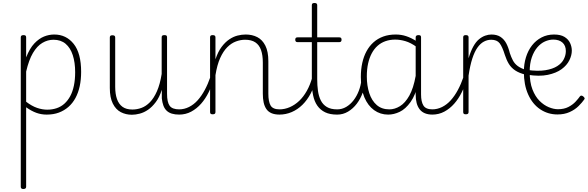

<svg xmlns="http://www.w3.org/2000/svg" viewBox="-20 -750 3936 1285"><path d="M136 515Q127 515 123 511Q119 507 119 500V-500Q119 -508 123.5 -511.5Q128 -515 138 -515Q147 -515 151 -511.5Q155 -508 155 -500V-366Q179 -427 210 -459.5Q241 -492 274.5 -505.5Q308 -519 343 -519Q423 -519 473 -456.5Q523 -394 523 -269Q523 -217 513.5 -173Q504 -129 485 -94Q466 -59 438 -34.5Q410 -10 374 3.5Q338 17 292 17Q256 17 223 5Q190 -7 155 -32V500Q155 507 150.5 511Q146 515 136 515ZM155 -69Q193 -40 228 -28Q263 -16 296 -16Q330 -16 359.5 -26Q389 -36 411.5 -56.5Q434 -77 450 -106.5Q466 -136 474.5 -176.5Q483 -217 483 -267Q483 -332 467 -381Q451 -430 419 -457Q387 -484 338 -484Q299 -484 263.5 -463Q228 -442 200.5 -395.5Q173 -349 155 -271Z M863 18Q822 18 788.5 0.5Q755 -17 735 -57Q715 -97 715 -161V-499Q715 -507 719 -510.5Q723 -514 732 -514Q742 -514 746.5 -510.5Q751 -507 751 -499V-169Q751 -121 763 -87Q775 -53 800 -35Q825 -17 866 -17Q897 -17 927 -28Q957 -39 983.5 -66Q1010 -93 1030.5 -139.5Q1051 -186 1062 -255V-500Q1062 -509 1066.5 -512Q1071 -515 1081 -515Q1090 -515 1094 -512Q1098 -509 1098 -500V-123Q1098 -66 1115.5 -42Q1133 -18 1180 -18Q1187 -18 1191 -12.5Q1195 -7 1195 -0.5Q1195 6 1191.5 11.5Q1188 17 1180 17Q1151 17 1130 10.5Q1109 4 1095 -9.5Q1081 -23 1073.5 -43.5Q1066 -64 1063 -91V-149Q1047 -99 1022.5 -66.5Q998 -34 971 -15.5Q944 3 915.5 10.5Q887 18 863 18Z M1178 17Q1169 17 1164 11.5Q1159 6 1159 -0.5Q1159 -7 1164 -12.5Q1169 -18 1178 -18Q1213 -18 1245 -34Q1277 -50 1303 -79Q1329 -108 1350.5 -148Q1372 -188 1388 -235Q1390 -244 1397.5 -244.5Q1405 -245 1410 -239Q1415 -233 1412 -223Q1398 -176 1376.5 -132.5Q1355 -89 1326 -56Q1297 -23 1260 -3Q1223 17 1178 17Z M1852 17Q1819 17 1797 7.5Q1775 -2 1762.5 -20.5Q1750 -39 1744.5 -64.5Q1739 -90 1739 -123V-331Q1739 -381 1727 -415Q1715 -449 1689 -466.5Q1663 -484 1620 -484Q1590 -484 1559 -472.5Q1528 -461 1501 -434Q1474 -407 1453.5 -361.5Q1433 -316 1422 -247V0Q1422 8 1417.5 11.5Q1413 15 1403 15Q1394 15 1390 11.5Q1386 8 1386 0V-500Q1386 -508 1390 -511.5Q1394 -515 1403 -515Q1413 -515 1417.5 -511.5Q1422 -508 1422 -500V-353Q1439 -404 1463 -436Q1487 -468 1514.5 -486.5Q1542 -505 1570 -512Q1598 -519 1624 -519Q1668 -519 1702 -501.5Q1736 -484 1756 -444.5Q1776 -405 1776 -340V-123Q1776 -70 1791 -44Q1806 -18 1852 -18Q1859 -18 1862.5 -12.5Q1866 -7 1866 -0.5Q1866 6 1862.5 11.5Q1859 17 1852 17Z M1849 17Q1840 17 1835 11.5Q1830 6 1830 -0.5Q1830 -7 1835 -12.5Q1840 -18 1849 -18Q1886 -18 1920 -33Q1954 -48 1982.5 -75Q2011 -102 2033.5 -142Q2056 -182 2070 -233Q2071 -242 2078.5 -241.5Q2086 -241 2091.5 -235.5Q2097 -230 2094 -221Q2082 -167 2059 -123.5Q2036 -80 2004 -48.5Q1972 -17 1932.5 0Q1893 17 1849 17Z M2236 17Q2188 17 2156 1.5Q2124 -14 2104 -42.5Q2084 -71 2075.5 -112Q2067 -153 2067 -204V-468H1971Q1963 -468 1959.5 -472.5Q1956 -477 1956 -484Q1956 -492 1959.5 -496Q1963 -500 1971 -500H2067V-715Q2067 -723 2071 -726.5Q2075 -730 2085 -730Q2094 -730 2098.5 -726.5Q2103 -723 2103 -715V-500H2251Q2259 -500 2262.5 -496Q2266 -492 2266 -484Q2266 -477 2262.5 -472.5Q2259 -468 2251 -468H2103V-219Q2103 -179 2108 -142.5Q2113 -106 2127 -78Q2141 -50 2167.5 -34Q2194 -18 2237 -18Q2245 -18 2249 -12.5Q2253 -7 2253.5 -0.5Q2254 6 2249.5 11.5Q2245 17 2236 17Z M2237 17Q2228 17 2223 11.5Q2218 6 2218 -0.5Q2218 -7 2223 -12.5Q2228 -18 2237 -18Q2269 -18 2297 -34.5Q2325 -51 2346.5 -79Q2368 -107 2381.5 -142.5Q2395 -178 2399 -215Q2400 -225 2406.5 -227.5Q2413 -230 2419 -226.5Q2425 -223 2425 -213Q2422 -171 2407.5 -130Q2393 -89 2368 -56Q2343 -23 2309.5 -3Q2276 17 2237 17Z M2578 17Q2525 17 2483.5 -13Q2442 -43 2418.5 -99Q2395 -155 2395 -235Q2395 -285 2404.5 -328.5Q2414 -372 2433 -407Q2452 -442 2480 -467Q2508 -492 2545 -505.5Q2582 -519 2629 -519Q2665 -519 2698.5 -508Q2732 -497 2768 -474V-436Q2729 -464 2693.5 -474.5Q2658 -485 2625 -485Q2590 -485 2560 -474.5Q2530 -464 2507 -443.5Q2484 -423 2468 -393Q2452 -363 2443.5 -324.5Q2435 -286 2435 -238Q2435 -177 2451.5 -126.5Q2468 -76 2501.5 -47Q2535 -18 2586 -18Q2622 -18 2657 -39.5Q2692 -61 2719.5 -110Q2747 -159 2762 -242L2782 -201Q2762 -115 2728 -67.5Q2694 -20 2655 -1.5Q2616 17 2578 17ZM2875 17Q2845 17 2823.5 8Q2802 -1 2788.5 -18.5Q2775 -36 2768.5 -60.5Q2762 -85 2762 -117V-500Q2762 -508 2767 -511.5Q2772 -515 2781 -515Q2791 -515 2794.5 -511.5Q2798 -508 2798 -500V-118Q2798 -69 2814 -43.5Q2830 -18 2875 -18Q2881 -18 2885 -12.5Q2889 -7 2889 -0.5Q2889 6 2886 11.5Q2883 17 2875 17Z M2872 17Q2863 17 2858 11.5Q2853 6 2853 -0.5Q2853 -7 2858 -12.5Q2863 -18 2872 -18Q2907 -18 2939 -34Q2971 -50 2997 -79Q3023 -108 3044.5 -148Q3066 -188 3082 -235Q3084 -244 3091.5 -244.5Q3099 -245 3104 -239Q3109 -233 3106 -223Q3092 -176 3070.5 -132.5Q3049 -89 3020 -56Q2991 -23 2954 -3Q2917 17 2872 17Z M3097 15Q3088 15 3084 11.5Q3080 8 3080 0V-500Q3080 -508 3084 -511.5Q3088 -515 3097 -515Q3107 -515 3111.5 -511.5Q3116 -508 3116 -500V-360Q3130 -407 3147.5 -438.5Q3165 -470 3185.5 -487Q3206 -504 3227.5 -511.5Q3249 -519 3269 -519Q3275 -519 3278.5 -513.5Q3282 -508 3281.5 -501.5Q3281 -495 3277.5 -489.5Q3274 -484 3268 -484Q3242 -484 3218.5 -471.5Q3195 -459 3175.5 -431.5Q3156 -404 3141 -358Q3126 -312 3116 -244V0Q3116 8 3111.5 11.5Q3107 15 3097 15Z M3498 -250Q3454 -261 3427.5 -279Q3401 -297 3385.5 -322.5Q3370 -348 3359 -382Q3342 -437 3324 -460.5Q3306 -484 3267 -484Q3260 -484 3256.5 -489.5Q3253 -495 3253 -501.5Q3253 -508 3256.5 -513.5Q3260 -519 3268 -519Q3306 -519 3330 -503Q3354 -487 3368.5 -459.5Q3383 -432 3392 -395Q3401 -368 3412.5 -346Q3424 -324 3444.5 -308.5Q3465 -293 3500 -282Q3507 -280 3510 -274.5Q3513 -269 3512.5 -262.5Q3512 -256 3508 -252.5Q3504 -249 3498 -250Z M3711 16Q3647 16 3595.5 -18.5Q3544 -53 3515 -117.5Q3486 -182 3486 -270Q3486 -321 3500 -366.5Q3514 -412 3540.5 -446Q3567 -480 3604.5 -499.5Q3642 -519 3688 -519Q3732 -519 3758 -503Q3784 -487 3795.5 -462Q3807 -437 3807 -411Q3807 -380 3790.5 -346.5Q3774 -313 3738.5 -287Q3703 -261 3646 -249Q3589 -237 3509 -250L3508 -282Q3580 -272 3629.5 -280Q3679 -288 3709.5 -307.5Q3740 -327 3753.5 -354Q3767 -381 3767 -408Q3767 -445 3744.5 -465Q3722 -485 3683 -485Q3655 -485 3627 -472.5Q3599 -460 3576 -433Q3553 -406 3539 -365.5Q3525 -325 3525 -270Q3525 -199 3543.5 -151.5Q3562 -104 3591 -75Q3620 -46 3653 -32.5Q3686 -19 3714 -19Q3755 -19 3784 -34Q3813 -49 3832 -69.5Q3851 -90 3862 -106Q3867 -111 3872.5 -110Q3878 -109 3883 -105Q3888 -101 3891.5 -95.5Q3895 -90 3890 -84Q3877 -65 3852.5 -40.5Q3828 -16 3792.5 0Q3757 16 3711 16Z"/></svg>

Font: Playwrite NG Modern Thin
Style: Regular
Weight: 250
Designer: Veronika Burian, José Scaglione
Foundry: TypeTogether
Version: Version 1.002